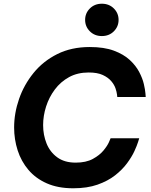

<svg xmlns="http://www.w3.org/2000/svg" viewBox="-20 -1003 810 1033"><path d="M528 -809Q489 -809 463.5 -834.5Q438 -860 438 -896Q438 -932 463.5 -957.5Q489 -983 528 -983Q567 -983 592.5 -957.5Q618 -932 618 -896Q618 -860 592.5 -834.5Q567 -809 528 -809ZM374 10Q292 10 232 -16.5Q172 -43 133 -89Q94 -135 75 -194Q56 -253 56 -317Q56 -394 82.5 -470.5Q109 -547 160.5 -610.5Q212 -674 288 -712Q364 -750 463 -750Q540 -750 592.5 -730.5Q645 -711 678 -680.5Q711 -650 729 -615.5Q747 -581 754 -550.5Q761 -520 762.5 -500.5Q764 -481 764 -481H611Q611 -481 609.5 -494.5Q608 -508 601.5 -527.5Q595 -547 578.5 -566.5Q562 -586 533 -599.5Q504 -613 457 -613Q397 -613 351.5 -588Q306 -563 275 -521.5Q244 -480 228 -430Q212 -380 212 -330Q212 -277 230.5 -231Q249 -185 288 -156.5Q327 -128 387 -128Q443 -128 479.5 -148Q516 -168 537 -193.5Q558 -219 566.5 -239Q575 -259 575 -259H729Q729 -259 723 -239.5Q717 -220 703 -189.5Q689 -159 663.5 -124.5Q638 -90 599 -59.5Q560 -29 504.5 -9.5Q449 10 374 10Z"/></svg>

Font: Be Vietnam Pro
Style: Bold Italic
Weight: 700
Italic angle: -12°
Designer: Lam Bao, Tony Le, Vietanh Nguyen
Foundry: Yellow Type Foundry
Version: Version 1.002; ttfautohint (v1.8.3)